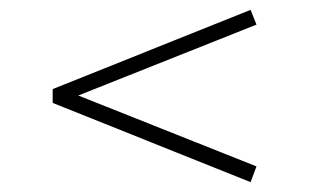

<svg xmlns="http://www.w3.org/2000/svg" viewBox="-20 -527 628 390"><path d="M501 -189 489 -157 87 -318V-346L489 -507L501 -477L139 -333Z"/></svg>

Font: Inria Serif
Style: Regular
Weight: 400
Designer: Black Foundry Team
Foundry: Black Foundry
Version: Version 1.000; ttfautohint (v1.8.3)